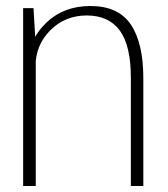

<svg xmlns="http://www.w3.org/2000/svg" viewBox="-20 -619 558 639"><path d="M57 0H99V-464.5L91.5 -592H57ZM415.5 0H457V-358.5Q457 -475.5 415.5 -537.2Q374 -599 281 -599Q193 -599 135.5 -544.8Q78 -490.5 78 -423L98 -396.5Q98 -468.5 147.2 -518Q196.5 -567.5 268.5 -567.5Q342 -567.5 378.8 -517.2Q415.5 -467 415.5 -360Z"/></svg>

Font: Anybody UltraCondensed Thin ExtraLight
Style: Regular
Weight: 250
Version: Version 1.111